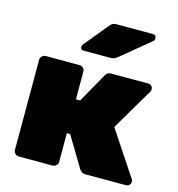

<svg xmlns="http://www.w3.org/2000/svg" viewBox="-112 -863 890 960"><g transform="rotate(15 333.0 -382.5)"><path d="M72 0Q61 0 53 -8Q45 -16 45 -27V-493Q45 -504 53 -512Q61 -520 72 -520H247Q258 -520 266 -512Q274 -504 274 -493V-350H296L382 -503Q384 -507 391 -513.5Q398 -520 411 -520H603Q613 -520 620 -513Q627 -506 627 -496Q627 -492 625.5 -487.5Q624 -483 622 -481L495 -266L647 -37Q651 -31 651 -24Q651 -14 644 -7Q637 0 627 0H417Q405 0 398 -5Q391 -10 386 -17L291 -175H274V-27Q274 -16 266 -8Q258 0 247 0ZM248 -595Q232 -595 232 -611Q232 -619 237 -624L337 -746Q348 -759 355.5 -762Q363 -765 374 -765H560Q579 -765 579 -745Q579 -738 574 -733L427 -612Q419 -605 410 -600Q401 -595 385 -595Z"/></g></svg>

Font: Rubik Light Black
Style: Regular
Weight: 900
Version: Version 2.104